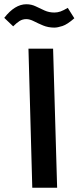

<svg xmlns="http://www.w3.org/2000/svg" viewBox="-70 -884 370 904"><path d="M186 -754Q157 -754 133 -764Q109 -774 89.5 -784Q70 -794 54 -794Q36 -794 22 -785Q8 -776 -8 -760L-50 -800Q0 -864 54 -864Q78 -864 98.5 -854Q119 -844 140 -834.5Q161 -825 186 -825Q201 -825 215 -830Q229 -835 249 -847L280 -798Q247 -769 224 -761.5Q201 -754 186 -754ZM82 0 64 -655H180L199 0Z"/></svg>

Font: Noto Sans Arabic UI SmCn SmBd
Style: Regular
Weight: 600
Width: 4
Designer: Monotype Design Team, Nadine Chahine and Nizar Qandah
Foundry: Monotype Imaging Inc.
Version: Version 2.010; ttfautohint (v1.8.4.7-5d5b)